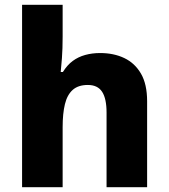

<svg xmlns="http://www.w3.org/2000/svg" viewBox="-20 -780 703 800"><path d="M241 -627Q241 -577 238 -537.5Q235 -498 233 -480H242Q260 -509 283 -526Q306 -543 335 -551Q364 -559 397 -559Q454 -559 498 -538Q542 -517 567.5 -473Q593 -429 593 -358V0H424V-311Q424 -369 405.5 -397.5Q387 -426 346 -426Q306 -426 283 -405.5Q260 -385 250.5 -346Q241 -307 241 -250V0H72V-760H241Z"/></svg>

Font: Noto Sans Armenian ExtraBold
Style: Regular
Weight: 800
Version: Version 2.007